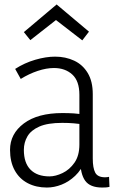

<svg xmlns="http://www.w3.org/2000/svg" viewBox="-20 -832 527 861"><path d="M340 -115 361 -110Q345 -70 317 -43.5Q289 -17 256 -4Q223 9 190 9Q142 9 104.5 -10.5Q67 -30 46 -68Q25 -106 25 -160Q25 -232 87 -278.5Q149 -325 260 -325Q287 -325 311 -323.5Q335 -322 358 -317V-273Q333 -277 310.5 -279Q288 -281 259 -281Q194 -281 156.5 -264.5Q119 -248 103 -220.5Q87 -193 87 -160Q87 -101 117 -71Q147 -41 202 -41Q229 -41 260.5 -56Q292 -71 314 -102.5Q336 -134 336 -184V-407Q336 -469 304 -498Q272 -527 222 -527Q188 -527 149 -514Q110 -501 73 -478L48 -523Q90 -550 138 -564Q186 -578 227 -578Q274 -578 312.5 -560Q351 -542 373.5 -504.5Q396 -467 396 -410V-121Q396 -79 407 -58Q418 -37 451 -37Q456 -37 460 -37.5Q464 -38 469 -39L471 6Q463 8 454.5 8.5Q446 9 438 9Q384 9 362 -21.5Q340 -52 340 -115ZM379 -690 349 -651 226 -746H236L116 -652L87 -688L234 -812Z"/></svg>

Font: Yaldevi Light
Style: Regular
Weight: 300
Designer: Sol Matas, Rajitha Manaperi, Kosala Senevirathne
Foundry: Mooniak
Version: Version 1.100